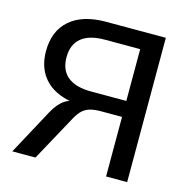

<svg xmlns="http://www.w3.org/2000/svg" viewBox="-104 -805 887 906"><g transform="rotate(15 339.5 -352.5)"><path d="M35 0 156 -224Q180 -268 210 -288Q240 -308 280 -308H309L304 -294Q230 -294 176.5 -318Q123 -342 94.5 -388Q66 -434 66 -498Q66 -597 128 -651Q190 -705 304 -705H596V0H493V-291H390Q361 -291 339.5 -285.5Q318 -280 301.5 -265.5Q285 -251 271 -225L148 0ZM321 -369H493V-622H321Q245 -622 206 -590Q167 -558 167 -496Q167 -433 206 -401Q245 -369 321 -369Z"/></g></svg>

Font: Nunito Sans 12pt SemiBold
Style: Regular
Weight: 600
Designer: Vernon Adams
Foundry: Vernon Adams
Version: Version 3.101;gftools[0.9.27]